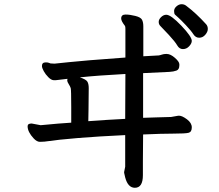

<svg xmlns="http://www.w3.org/2000/svg" viewBox="-20 -813 1040 911"><path d="M958 -698Q966 -689 966 -675.5Q966 -662 954 -648Q942 -634 925 -634Q908 -634 897.5 -650.5Q887 -667 862 -693.5Q837 -720 826 -729.5Q815 -739 810.5 -743.5Q806 -748 806 -760.5Q806 -773 817.5 -783Q829 -793 841.5 -793Q854 -793 863 -786Q910 -751 958 -698ZM359 -446Q389 -436 395 -425Q401 -414 401 -395L400 -294Q400 -266 399 -238Q442 -241 485 -244L574 -249L575 -462Q444 -455 359 -446ZM111 -214Q111 -227 130 -227L173 -219Q266 -228 318 -231V-305Q318 -387 315.5 -395Q313 -403 306 -414Q299 -425 299 -430.5Q299 -436 300 -439Q261 -435 253.5 -433.5Q246 -432 234.5 -432.5Q223 -433 209.5 -446.5Q196 -460 187.5 -475.5Q179 -491 179 -500Q179 -517 197 -517Q207 -517 211.5 -515Q216 -513 220 -512L239 -511Q245 -511 306.5 -518Q368 -525 575 -540V-676Q575 -687 573 -690Q555 -713 555 -725Q555 -744 575.5 -744Q596 -744 622 -737.5Q648 -731 654 -719Q660 -707 660 -688V-546L733 -550Q740 -551 748.5 -554Q757 -557 768 -557H771Q789 -557 810 -538.5Q831 -520 831 -508V-503Q831 -483 817 -478Q803 -473 785 -472L659 -466V-254Q690 -255 721 -256L792 -258L826 -264Q828 -264 830 -264Q844 -264 867 -247Q890 -230 890 -208.5Q890 -187 875 -183Q860 -179 804 -179Q748 -179 659 -175Q658 -99 658 -46V18Q658 78 620 78Q587 78 574 29Q569 10 569 7V3L574 -22V-172Q321 -160 191 -141Q184 -140 169.5 -140Q155 -140 140 -156Q111 -187 111 -214ZM890 -619Q890 -607 877.5 -593.5Q865 -580 848 -580Q831 -580 821 -597.5Q811 -615 781 -647.5Q751 -680 742 -688.5Q733 -697 733 -709Q733 -721 744.5 -732Q756 -743 769 -743Q791 -743 840.5 -691Q890 -639 890 -619Z"/></svg>

Font: LXGW ZhenKai
Style: Regular
Weight: 400
Designer: LXGW / Fontworks Inc.
Foundry: LXGW / Fontworks Inc.
Version: Version 0.800;June 8, 2025